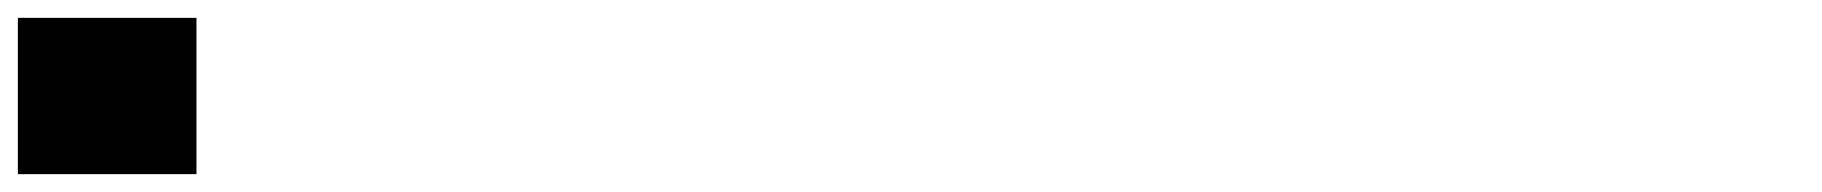

<svg xmlns="http://www.w3.org/2000/svg" viewBox="-20 -195 2040 215"><path d="M200 -175H0V0H200Z"/></svg>

Font: Variable Test Axis Matching
Style: Regular
Weight: 400
Version: Version 1.000